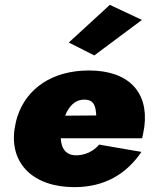

<svg xmlns="http://www.w3.org/2000/svg" viewBox="-20 -760 631 790"><path d="M564 -678 432 -740 263 -585 368 -532ZM562 -135 388 -165C366 -139 330 -119 287 -121C250 -124 232 -150 230 -191H565C569 -209 572 -227 574 -239C592 -383 507 -470 346 -470C196 -470 89 -397 51 -279C46 -263 43 -247 40 -230C19 -87 117 10 286 10C414 10 502 -47 562 -135ZM331 -350C368 -348 374 -321 376 -285L248 -284C263 -322 289 -352 331 -350Z"/></svg>

Font: Jost* Black
Style: Italic
Weight: 900
Italic angle: -10°
Version: Version 3.7